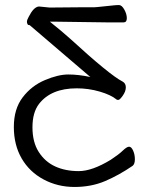

<svg xmlns="http://www.w3.org/2000/svg" viewBox="-20 -727 592 763"><path d="M192 -641H178Q222 -606 259 -573Q416 -429 467 -403Q480 -396 480 -380Q480 -364 468 -347Q456 -330 450.5 -330Q445 -330 444 -331Q421 -350 376.5 -363Q332 -376 285 -376Q183 -376 135 -314Q109 -280 109 -221Q109 -162 134 -123Q159 -84 199.5 -65.5Q240 -47 293 -47Q346 -47 420 -92Q452 -113 468 -128.5Q484 -144 493 -144Q502 -144 509 -128.5Q516 -113 516 -94Q516 -75 507 -68Q453 -31 398 -7.5Q343 16 276 16Q209 16 153 -14Q97 -44 66 -97.5Q35 -151 35 -222.5Q35 -294 70 -340Q105 -386 158 -408.5Q211 -431 251.5 -431Q292 -431 339 -421Q305 -450 225.5 -518Q146 -586 98 -627Q92 -627 90 -630Q87 -635 87 -640Q87 -648 94 -660Q113 -698 133 -701H137L177 -697L291 -698H353L367 -699Q390 -701 415.5 -704Q441 -707 452.5 -707Q464 -707 474 -689Q484 -671 484 -654.5Q484 -638 471 -638H408Q382 -638 192 -641Z"/></svg>

Font: LXGW WenKai
Style: Regular
Weight: 400
Designer: LXGW / Fontworks Inc.
Foundry: LXGW / Fontworks Inc.
Version: Version 1.520; June 14, 2025